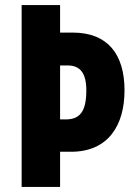

<svg xmlns="http://www.w3.org/2000/svg" viewBox="-20 -734 532 754"><path d="M469 -379C469 -522 402 -606 266 -606H216V-714H65V0H216V-138H259C406 -138 469 -243 469 -379ZM238 -265H216V-477H245C295 -477 319 -447 319 -379C319 -298 295 -265 238 -265Z"/></svg>

Font: Noto Sans Sinhala UI ExtraCondensed ExtraBold
Style: Regular
Weight: 800
Width: 2
Designer: Jelle Bosma - Monotype Design Team
Foundry: Monotype Imaging Inc.
Version: Version 2.006